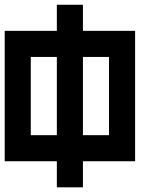

<svg xmlns="http://www.w3.org/2000/svg" viewBox="-20 -687 707 818"><path d="M0 0V-555.6H222.2V-666.7H333.3V-555.6H555.6V0H333.3V111.1H222.2V0ZM444.4 -111.1V-444.4H333.3V-111.1ZM111.1 -444.4V-111.1H222.2V-444.4Z"/></svg>

Font: Pixeloid Mono
Style: Regular
Weight: 400
Monospace: yes
Designer: GGBotNet
Foundry: GGBotNet
Version: 0.5